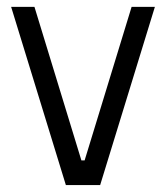

<svg xmlns="http://www.w3.org/2000/svg" viewBox="-20 -535 480 555"><path d="M12.2 -515.1H79.6L215.3 -71.3H224.6L360.4 -515.1H427.7L269.5 0H170.4Z"/></svg>

Font: News Cycle
Style: Regular
Weight: 500
Version: Version 0.5.2